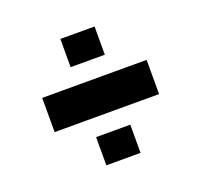

<svg xmlns="http://www.w3.org/2000/svg" viewBox="-92 -598 724 691"><g transform="rotate(-20 270.0 -253.0)"><path d="M204 -387V-495H335V-387ZM70 -187V-318H470V-187ZM204 -11V-119H335V-11Z"/></g></svg>

Font: Saira ExtraBold
Style: Regular
Weight: 800
Designer: Hector Gatti with collaboration of the Omnibus-Type team
Foundry: Omnibus-Type
Version: Version 1.100; ttfautohint (v1.8.3)